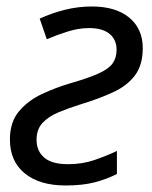

<svg xmlns="http://www.w3.org/2000/svg" viewBox="-20 -565 471 595"><path d="M183.6 9.8Q102.5 9.8 56.6 -27.8Q10.7 -65.4 10.7 -132.8Q10.7 -186.5 38.8 -220Q66.9 -253.4 109.6 -273.4Q152.3 -293.5 195.8 -306.2Q252.9 -322.8 284.7 -336.9Q316.4 -351.1 328.9 -368.4Q341.3 -385.7 341.3 -411.1Q341.3 -441.9 319.6 -460Q297.9 -478 255.9 -478Q224.6 -478 191.4 -467.8Q158.2 -457.5 125 -443.4L103 -507.3Q140.1 -524.4 181.2 -534.7Q222.2 -544.9 264.6 -544.9Q338.9 -544.9 380.6 -510.3Q422.4 -475.6 422.4 -416Q422.4 -363.3 398.2 -331.3Q374 -299.3 330.8 -279.3Q287.6 -259.3 230 -241.7Q192.4 -230 161.4 -217Q130.4 -204.1 111.8 -184.1Q93.3 -164.1 93.3 -131.8Q93.3 -97.2 116.9 -76.7Q140.6 -56.2 190.9 -56.2Q234.4 -56.2 271.7 -68.8Q309.1 -81.5 342.3 -97.2V-25.9Q311 -9.8 273.4 0Q235.8 9.8 183.6 9.8Z"/></svg>

Font: Open Sans
Style: Italic
Weight: 400
Italic angle: -12°
Designer: Monotype Design Team
Foundry: Monotype Imaging Inc.
Version: Version 3.000; ttfautohint (v1.8.4)